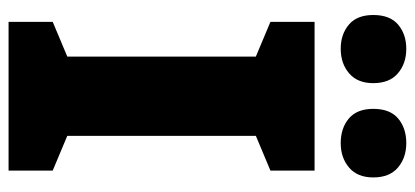

<svg xmlns="http://www.w3.org/2000/svg" viewBox="-280 -688 968 448"><g transform="rotate(90 204.0 -464.0)"><path d="M378 0H31V-103L112 -137V-577L31 -611V-714H378V-611L297 -577V-137L378 -103ZM15 -851Q15 -890 37.5 -909Q60 -928 94 -928Q128 -928 151 -908.5Q174 -889 174 -851Q174 -814 151 -794.5Q128 -775 94 -775Q60 -775 37.5 -794Q15 -813 15 -851ZM234 -851Q234 -890 256.5 -909Q279 -928 314 -928Q348 -928 371 -908.5Q394 -889 394 -851Q394 -814 371 -794.5Q348 -775 314 -775Q279 -775 256.5 -794Q234 -813 234 -851Z"/></g></svg>

Font: Noto Sans Lao SemiCondensed Black
Style: Regular
Weight: 900
Width: 4
Designer: Monotype Design Team
Foundry: Monotype Imaging Inc.
Version: Version 2.003; ttfautohint (v1.8.4.7-5d5b)